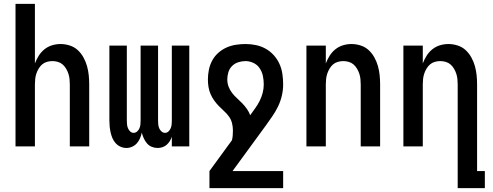

<svg xmlns="http://www.w3.org/2000/svg" viewBox="-20 -755 2540 990"><path d="M60 0V-735H160V-428Q168 -449 180 -468Q192 -487 209.5 -501Q227 -515 248.5 -521.5Q270 -528 292 -528Q316 -528 339.5 -520.5Q363 -513 380.5 -497Q398 -481 410 -459.5Q422 -438 428.5 -415Q435 -392 437.5 -368Q440 -344 440 -320V0H340V-320Q340 -334 338.5 -348Q337 -362 332.5 -375.5Q328 -389 320.5 -401.5Q313 -414 302.5 -423Q292 -432 278 -436Q264 -440 250 -440Q236 -440 222 -436Q208 -432 197.5 -423Q187 -414 179.5 -401.5Q172 -389 167.5 -375.5Q163 -362 161.5 -348Q160 -334 160 -320V0Z M632 8Q616 8 601.5 1.5Q587 -5 576.5 -16.5Q566 -28 560 -42Q554 -56 550.5 -71.5Q547 -87 545.5 -102Q544 -117 544 -133V-520H634V-133Q634 -123 635 -113Q636 -103 640 -93.5Q644 -84 651.5 -77Q659 -70 669 -70Q679 -70 687 -77Q695 -84 699 -93.5Q703 -103 704 -113Q705 -123 705 -133V-520H795V-133Q795 -123 796 -113Q797 -103 801 -93.5Q805 -84 813 -77Q821 -70 831 -70Q841 -70 848.5 -77Q856 -84 860 -93.5Q864 -103 865 -113Q866 -123 866 -133V-520H956V0H866V-50Q862 -38 855.5 -27.5Q849 -17 839.5 -8.5Q830 0 817.5 4Q805 8 793 8Q777 8 762.5 2Q748 -4 738 -15.5Q728 -27 721.5 -41.5Q715 -56 711 -71Q708 -56 702 -42Q696 -28 686 -16.5Q676 -5 661.5 1.5Q647 8 632 8Z M1440 215H1060V127L1176 -32Q1179 -44 1180 -56.5Q1181 -69 1181 -82Q1181 -101 1176.5 -119.5Q1172 -138 1161 -153.5Q1150 -169 1135.5 -182Q1121 -195 1108 -208.5Q1095 -222 1084 -237.5Q1073 -253 1065.5 -270.5Q1058 -288 1055 -307Q1052 -326 1052 -345Q1052 -370 1057 -395Q1062 -420 1074 -442.5Q1086 -465 1105 -482Q1124 -499 1147 -509.5Q1170 -520 1195.5 -524Q1221 -528 1246 -528Q1273 -528 1299.5 -522.5Q1326 -517 1349.5 -504Q1373 -491 1391.5 -470.5Q1410 -450 1421 -425.5Q1432 -401 1436 -374Q1440 -347 1440 -320Q1440 -290 1433 -260.5Q1426 -231 1413 -204.5Q1400 -178 1382.5 -153Q1365 -128 1348 -104L1346 -102Q1345 -101 1345 -100L1179 127H1440ZM1270 -161Q1283 -179 1296 -197Q1309 -215 1319 -235Q1329 -255 1334.5 -276.5Q1340 -298 1340 -320Q1340 -342 1335.5 -363.5Q1331 -385 1319 -403Q1307 -421 1287 -430.5Q1267 -440 1246 -440Q1227 -440 1208.5 -434Q1190 -428 1176.5 -414.5Q1163 -401 1157.5 -382.5Q1152 -364 1152 -345Q1152 -326 1158.5 -308.5Q1165 -291 1176.5 -276Q1188 -261 1202 -248.5Q1216 -236 1229 -222.5Q1242 -209 1253 -193.5Q1264 -178 1270 -161Z M1560 0V-520H1660V-428Q1668 -449 1680 -468Q1692 -487 1709.5 -501Q1727 -515 1748.5 -521.5Q1770 -528 1792 -528Q1816 -528 1839.5 -520.5Q1863 -513 1880.5 -497Q1898 -481 1910 -459.5Q1922 -438 1928.5 -415Q1935 -392 1937.5 -368Q1940 -344 1940 -320V0H1840V-320Q1840 -334 1838.5 -348Q1837 -362 1832.5 -375.5Q1828 -389 1820.5 -401.5Q1813 -414 1802.5 -423Q1792 -432 1778 -436Q1764 -440 1750 -440Q1736 -440 1722 -436Q1708 -432 1697.5 -423Q1687 -414 1679.5 -401.5Q1672 -389 1667.5 -375.5Q1663 -362 1661.5 -348Q1660 -334 1660 -320V0Z M2340 215V-320Q2340 -334 2338.5 -348Q2337 -362 2332.5 -375.5Q2328 -389 2320.5 -401.5Q2313 -414 2302.5 -423Q2292 -432 2278 -436Q2264 -440 2250 -440Q2236 -440 2222 -436Q2208 -432 2197.5 -423Q2187 -414 2179.5 -401.5Q2172 -389 2167.5 -375.5Q2163 -362 2161.5 -348Q2160 -334 2160 -320V0H2060V-520H2160V-428Q2168 -449 2180 -468Q2192 -487 2209.5 -501Q2227 -515 2248.5 -521.5Q2270 -528 2292 -528Q2316 -528 2339.5 -520.5Q2363 -513 2380.5 -497Q2398 -481 2410 -459.5Q2422 -438 2428.5 -415Q2435 -392 2437.5 -368Q2440 -344 2440 -320V127H2480V215Z"/></svg>

Font: Iosevka Semibold
Style: Regular
Weight: 600
Monospace: yes
Designer: Belleve Invis
Foundry: Belleve Invis
Version: Version 33.2.3; ttfautohint (v1.8.4)